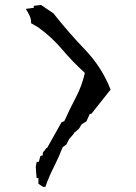

<svg xmlns="http://www.w3.org/2000/svg" viewBox="-20 -742 543 766"><path d="M133.3 -8.8V-31.7H126L122.6 -76.7L126.5 -96.2H134.8L141.1 -119.6L150.9 -122.6Q150.4 -125 150.4 -127.4Q150.4 -134.3 155.3 -138.7Q159.7 -143.1 163.1 -148.9L165 -151.9H168L225.6 -254.4L236.3 -258.3Q258.3 -307.1 283.2 -354.5Q307.6 -400.9 318.4 -451.2Q268.6 -496.6 227.5 -545.4Q186 -594.7 131.8 -633.3L104 -649.4V-652.3Q104 -666 98.9 -677.5Q93.8 -689 87.4 -699.2L83 -706.5L114.7 -710.9V-718.8L144 -722.2L193.4 -688.5Q252 -613.8 318.8 -544.4Q386.2 -473.6 419.9 -387.7L421.4 -384.8L344.2 -287.6H338.4L324.7 -257.8L305.7 -246.1L295.4 -229L278.3 -213.4H274.9V-209L255.4 -186.5L244.6 -165.5L230 -154.8Q215.3 -116.2 195.8 -77.6Q175.8 -39.1 161.1 3.4H151.9Z"/></svg>

Font: Bakudai
Style: Medium
Weight: 500
Version: Version 1.48